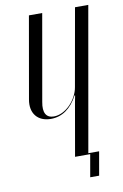

<svg xmlns="http://www.w3.org/2000/svg" viewBox="-90 -751 582 911"><g transform="rotate(-10 201.0 -295.5)"><path d="M263 -287H266L260 -257L215 0H288L269 108H312L332 -6H280L402 -699H338L272 -326C262 -265 206 -206 150 -206C113 -206 97 -232 107 -284L180 -699H116L47 -306C35 -240 71 -197 134 -197C188 -197 232 -228 263 -287Z"/></g></svg>

Font: Moniqa Ita Display
Style: Italic
Weight: 400
Italic angle: -10°
Designer: Rajesh Rajput
Foundry: Rajesh Rajput
Version: Version 1.000